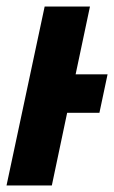

<svg xmlns="http://www.w3.org/2000/svg" viewBox="-30 -569 350 589"><path d="M-10 0 107 -549H246L202 -341H300L275 -223H176L129 0Z"/></svg>

Font: Noto Sans ExtraCondensed ExtraBold
Style: Italic
Weight: 800
Width: 2
Italic angle: -12°
Designer: Monotype Design Team
Foundry: Monotype Imaging Inc.
Version: Version 2.013; ttfautohint (v1.8.4.7-5d5b)